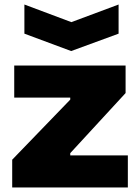

<svg xmlns="http://www.w3.org/2000/svg" viewBox="-20 -830 620 850"><path d="M88 -810 296 -732 505 -810V-681L295 -604L88 -681ZM34 -123 291 -389V-398H43V-540H536V-418L291 -152V-142H546V0H34Z"/></svg>

Font: Encode Sans Normal
Style: ExtraBold
Weight: 800
Designer: Pablo Impallari, Andres Torresi
Foundry: Pablo Impallari, Andres Torresi
Version: Version 1.000; ttfautohint (v1.00) -l 8 -r 50 -G 200 -x 14 -